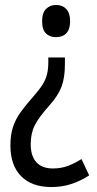

<svg xmlns="http://www.w3.org/2000/svg" viewBox="-20 -562 393 775"><path d="M242 -302Q242 -249 228.5 -212.5Q215 -176 179 -136Q137 -89 120.5 -56.5Q104 -24 104 20Q104 68 127 93Q150 118 193 118Q227 118 254.5 107.5Q282 97 309 80L340 146Q306 168 268.5 180.5Q231 193 188 193Q108 193 65 149Q22 105 22 25Q22 -18 32.5 -49.5Q43 -81 63.5 -109.5Q84 -138 115 -173Q139 -200 152 -221Q165 -242 170 -263Q175 -284 175 -311V-330H242ZM263 -477Q263 -444 248 -428Q233 -412 206 -412Q181 -412 165.5 -427Q150 -442 150 -477Q150 -510 166 -526Q182 -542 206 -542Q232 -542 247.5 -525.5Q263 -509 263 -477Z"/></svg>

Font: Noto Sans Thai Looped Condensed
Style: Regular
Weight: 400
Width: 3
Designer: Sasikarn Vongin, Ben Mitchell
Foundry: The Fontpad Ltd
Version: Version 1.001; ttfautohint (v1.8.4.7-5d5b)